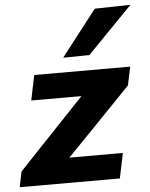

<svg xmlns="http://www.w3.org/2000/svg" viewBox="-75 -822 679 867"><g transform="rotate(-5 264.0 -388.5)"><path d="M-21 0 -6.5 -70Q39.5 -119 83.2 -165Q127 -211 166 -252L292.5 -385.5H65L88.5 -499H523.5L506 -415.5Q474 -382 428.5 -335Q383 -288 341.5 -245L214 -113.5H456.5L433 0ZM225.5 -565.5Q266.5 -618.5 306.5 -670Q346.5 -721.5 387 -773.5L549 -777Q496.5 -723 445.2 -670.5Q394 -618 344.5 -567Z"/></g></svg>

Font: Commissioner
Style: Bold Italic
Weight: 700
Italic angle: -12°
Designer: Kostas Bartsokas
Foundry: Kostas Bartsokas
Version: Version 1.000; ttfautohint (v1.8.3)